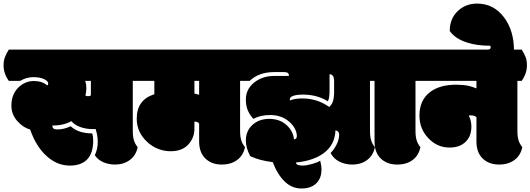

<svg xmlns="http://www.w3.org/2000/svg" viewBox="-55 -932 3017 1092"><path d="M347.2 -213.9Q308.6 -195.8 271 -195.8Q255.9 -195.8 249.5 -200.9Q243.2 -206.1 242.2 -217.8Q306.6 -217.8 351.1 -243.2Q367.7 -222.2 400.6 -210Q433.6 -197.8 470.2 -197.8H479Q486.3 -197.8 488.8 -198.2Q501 -161.6 501 -123.5Q501 -85.4 484.4 -48.8Q502.9 -22 533.7 -9Q564.5 3.9 599.1 3.9Q648.4 3.9 683.6 -22.2Q718.8 -48.3 728 -95.2Q712.9 -113.3 706.5 -134.5Q700.2 -155.8 700.2 -188V-472.2H724.6Q754.4 -513.7 754.4 -560.1Q754.4 -585.9 747.8 -605Q741.2 -624 724.6 -649.9H-4.9Q-20.5 -625.5 -27.6 -605.2Q-34.7 -585 -34.7 -560.1Q-34.7 -513.7 -4.9 -472.2H60.1Q95.7 -493.2 134.3 -493.2Q172.9 -493.2 196 -481.9Q219.2 -470.7 219.2 -457Q219.2 -449.7 213.9 -445.8Q185.1 -471.2 137.2 -471.2Q89.4 -471.2 51.8 -436.5Q9.8 -397 9.8 -331.1Q9.8 -281.2 43.5 -243.4Q77.1 -205.6 116.2 -195.8Q149.9 -99.1 208.5 -45.9Q268.6 9.8 342.3 9.8Q407.2 9.8 441.2 -25.9Q475.1 -61.5 475.1 -132.3Q475.1 -155.8 469.2 -173.3Q390.6 -173.3 347.2 -213.9ZM430.2 -389.2Q436 -403.8 436 -429.7Q436 -455.6 429.2 -472.2H461.9V-389.2Q454.6 -384.8 446 -384.8Q437.5 -384.8 430.2 -389.2Z M682.6 -560.1Q682.6 -514.2 712.9 -472.2H822.8V-396Q722.7 -364.7 722.7 -256.8Q722.7 -180.2 781.7 -125Q808.6 -99.6 843.3 -85.7Q877.9 -71.8 915.5 -71.8Q980 -71.8 1015.4 -109.6Q1050.8 -147.5 1050.8 -200.2V-240.2Q1061.5 -240.2 1066.7 -238Q1071.8 -235.8 1077.6 -229V-127Q1077.6 -60.1 1118.7 -25.4Q1153.3 3.9 1206.1 3.9Q1258.8 3.9 1293.9 -22.2Q1329.1 -48.3 1338.4 -95.2Q1323.2 -113.3 1316.9 -134.5Q1310.5 -155.8 1310.5 -188V-472.2H1335Q1364.7 -513.7 1364.7 -560.1Q1364.7 -585.9 1358.2 -605Q1351.6 -624 1335 -649.9H712.9Q697.3 -626 689.9 -606.4Q682.6 -586.9 682.6 -560.1ZM1077.6 -472.2V-393.1Q1062 -397.5 1050.8 -399.9V-472.2Z M1365.2 -472.2Q1417.5 -522 1503.9 -522H1561.5Q1587.9 -522 1587.9 -504.4Q1587.9 -501 1587.4 -500H1503.9Q1437 -500 1390.1 -462.2Q1343.3 -424.3 1343.3 -366.2Q1343.3 -328.1 1355.5 -301.8Q1367.7 -275.4 1386.2 -255.9Q1425.8 -277.8 1481.9 -277.8Q1549.8 -277.8 1594.7 -235.4Q1613.3 -218.3 1623.3 -197.8Q1633.3 -177.2 1633.3 -158.9Q1633.3 -140.6 1617.2 -139.6Q1611.8 -188 1573.5 -221.9Q1535.2 -255.9 1476.6 -255.9Q1418 -255.9 1380.6 -221.4Q1343.3 -187 1343.3 -133.3Q1343.3 -90.8 1368.2 -43.9Q1418.9 -19.5 1496.1 -9.8Q1524.4 63 1565.4 101.6Q1606.4 140.1 1659.7 140.1Q1712.9 140.1 1743.2 111.3Q1773.4 82.5 1773.4 32.7Q1773.4 8.3 1766.1 -18.1Q1753.4 -8.8 1720.7 0.5Q1688 9.8 1667 9.8Q1628.4 9.8 1628.4 -7.8Q1726.1 -17.6 1784.2 -59.6Q1850.1 -107.4 1853 -190.9Q1874 -186 1874 -167Q1874 -139.2 1859.4 -110.1Q1844.7 -81.1 1825.2 -62Q1841.3 -29.8 1875.2 -12.9Q1909.2 3.9 1948.2 3.9Q1999 3.9 2033.7 -22.5Q2068.4 -48.8 2077.1 -95.2Q2062 -113.3 2055.7 -134.5Q2049.3 -155.8 2049.3 -188V-472.2H2073.7Q2103.5 -513.7 2103.5 -560.1Q2103.5 -585.9 2096.9 -605Q2090.3 -624 2073.7 -649.9H1311Q1295.4 -625.5 1288.3 -605.2Q1281.2 -585 1281.2 -560.1Q1281.2 -513.7 1311 -472.2ZM1664.1 -372.1Q1621.6 -372.1 1594.2 -360.8Q1593.3 -365.7 1593.3 -367.2Q1593.3 -380.4 1613.5 -387.2Q1633.8 -394 1668 -394Q1748 -394 1809.6 -356Q1819.3 -371.1 1819.3 -418.5V-509.8Q1845.2 -509.8 1845.2 -470.2V-410.6Q1845.2 -377 1838.9 -356.7Q1832.5 -336.4 1817.4 -323.7Q1749 -372.1 1664.1 -372.1Z M2075.2 -472.2V-127Q2075.2 -60.1 2116.2 -25.4Q2150.9 3.9 2204.3 3.9Q2257.8 3.9 2292.5 -22.5Q2327.1 -48.8 2335.9 -95.2Q2320.8 -113.3 2314.5 -134.5Q2308.1 -155.8 2308.1 -188V-472.2H2332.5Q2362.3 -513.7 2362.3 -560.1Q2362.3 -585.9 2355.7 -605Q2349.1 -624 2332.5 -649.9H2049.8Q2034.2 -625.5 2027.1 -605.2Q2020 -585 2020 -560.1Q2020 -513.7 2049.8 -472.2Z M2286.1 -560.1Q2286.1 -513.7 2315.9 -472.2H2654.8V-429.2Q2629.4 -439.5 2607.9 -444.3Q2577.1 -450.2 2540 -450.2Q2444.8 -450.2 2390.1 -407.7Q2330.6 -361.3 2330.6 -274.9Q2330.6 -199.2 2380.9 -146.5Q2430.7 -92.8 2502 -92.8Q2561.5 -92.8 2594.7 -127Q2626 -158.2 2626 -212.9Q2626 -232.4 2621.1 -249.3Q2616.2 -266.1 2610.8 -273.9Q2615.2 -275.9 2622.6 -275.9Q2645.5 -275.9 2654.8 -265.1V-127Q2654.8 -60.1 2695.8 -25.4Q2730.5 3.9 2783.2 3.9Q2835.9 3.9 2871.1 -22.2Q2906.2 -48.3 2915.5 -95.2Q2900.4 -113.3 2894 -134.5Q2887.7 -155.8 2887.7 -188V-472.2H2912.1Q2941.9 -513.7 2941.9 -560.1Q2941.9 -585.9 2935.3 -605Q2928.7 -624 2912.1 -649.9H2315.9Q2300.3 -625.5 2293.2 -605.2Q2286.1 -585 2286.1 -560.1Z M2735.8 -663.1Q2735.8 -649.9 2718.3 -649.9V-627Q2718.3 -597.7 2738.3 -577.6Q2758.3 -557.6 2792.7 -557.6Q2827.1 -557.6 2847.7 -577.4Q2868.2 -597.2 2868.2 -630.9V-644.5Q2868.2 -756.8 2813 -831.5Q2753.9 -911.6 2658.2 -911.6Q2595.7 -911.6 2551.8 -872.1Q2502.9 -828.1 2502.9 -755.9Q2533.7 -711.4 2603 -689.5Q2657.7 -671.9 2732.9 -671.9Q2735.8 -667.5 2735.8 -663.1Z"/></svg>

Font: Friends & Family
Style: Regular
Weight: 400
Designer: Sarang Kulkarni, Maithili Shingre, Noopur Datye
Foundry: Ek Type
Version: Version 1.000;hotconv 1.0.117;makeotfexe 2.5.65602